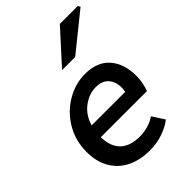

<svg xmlns="http://www.w3.org/2000/svg" viewBox="-249 -965 1088 1088"><g transform="rotate(-45 295.5 -421.0)"><path d="M33 -235Q33 -326 77 -399Q121 -472 191.5 -513Q262 -554 338 -554Q437 -554 487.5 -495.5Q538 -437 538 -341Q538 -311 532 -282.5Q526 -254 519 -237H149Q153 -83 310 -83Q344 -83 377 -93Q410 -103 434 -120L481 -47Q446 -20 397.5 -3.5Q349 13 292 13Q216 13 157.5 -15.5Q99 -44 66 -100Q33 -156 33 -235ZM429 -321Q432 -338 432 -353Q432 -400 406 -429Q380 -458 329 -458Q276 -458 227.5 -422Q179 -386 160 -321ZM439 -855H582L591 -841L368 -661H263Z"/></g></svg>

Font: Nebula Sans Semibold
Style: Regular
Weight: 600
Italic angle: -9°
Designer: Paul D. Hunt for Adobe (as Source Sans)
Foundry: Nebula Entertainment & Broadcasting LLC
Version: Version 1.010